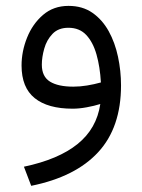

<svg xmlns="http://www.w3.org/2000/svg" viewBox="-20 -362 477 643"><path d="M385.3 -76.2Q385.3 64.9 308.8 147.7Q232.4 230.5 84.5 260.3L60.1 196.3Q175.8 171.9 239.7 120.4Q303.7 68.8 315.9 -13.7Q295.9 -7.3 270.5 -2.7Q245.1 2 223.1 2Q140.1 2 96.2 -33.4Q52.2 -68.8 52.2 -142.6Q52.2 -189.9 70.6 -235.8Q88.9 -281.7 124 -312Q159.2 -342.3 209.5 -342.3Q256.3 -342.3 289.6 -319.1Q322.8 -295.9 344 -257.6Q365.2 -219.2 375.2 -171.9Q385.3 -124.5 385.3 -76.2ZM225.6 -71.8Q248 -71.8 271.7 -75.7Q295.4 -79.6 317.9 -85.9Q314.9 -138.2 303.2 -179.4Q291.5 -220.7 268.8 -244.9Q246.1 -269 209 -269Q175.3 -269 155.8 -248.5Q136.2 -228 128.2 -199.2Q120.1 -170.4 120.1 -145.5Q120.1 -105.5 147.5 -88.6Q174.8 -71.8 225.6 -71.8Z"/></svg>

Font: Vazirmatn UI NL Light
Style: Regular
Weight: 300
Designer: Saber Rastikerdar
Foundry: Saber Rastikerdar
Version: Version 33.003